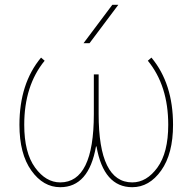

<svg xmlns="http://www.w3.org/2000/svg" viewBox="-20 -770 802 800"><path d="M701 -250Q701 -129 651.5 -59.5Q602 10 531 10Q412 10 382 -160H380Q350 10 231 10Q160 10 110.5 -59.5Q61 -129 61 -250Q61 -422 151 -530L166 -517Q81 -413 81 -250Q81 -134 126 -72Q171 -10 231 -10Q371 -10 371 -295V-460H391V-295Q391 -10 531 -10Q591 -10 636 -72Q681 -134 681 -250Q681 -413 596 -517L611 -530Q701 -422 701 -250ZM353 -590H328L448 -750H473Z"/></svg>

Font: Mplus 1p Thin
Style: Regular
Weight: 250
Version: Version 1.061